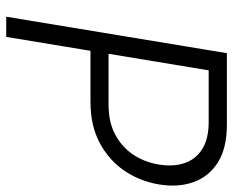

<svg xmlns="http://www.w3.org/2000/svg" viewBox="-88 -680 768 633"><g transform="rotate(90 296.5 -364.0)"><path d="M35.6 0 155.8 -727.5H391.1Q468.8 -727.5 515.6 -698Q562.5 -668.5 580.8 -617.7Q599.1 -566.9 588.4 -502.9Q577.6 -439.5 542.7 -388.7Q507.8 -337.9 450.9 -307.9Q394 -277.8 317.4 -277.8H132.3L143.1 -337.4H325.2Q382.8 -337.4 423.8 -359.1Q464.8 -380.9 490 -418.2Q515.1 -455.6 522.9 -502.9Q530.8 -551.3 518.1 -588.4Q505.4 -625.5 471.2 -646.7Q437 -668 379.4 -667.5H212.4L102.1 0Z"/></g></svg>

Font: Inter Tight Light
Style: Italic
Weight: 300
Italic angle: -9.39999°
Designer: Rasmus Andersson
Foundry: rsms
Version: Version 3.004